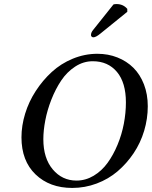

<svg xmlns="http://www.w3.org/2000/svg" viewBox="-20 -926 756 956"><path d="M195.8 -232.9Q195.8 -138.2 242.7 -82.5Q289.6 -26.9 360.8 -26.9Q406.2 -26.9 446.5 -51Q486.8 -75.2 515.6 -115Q544.4 -154.8 565.4 -205.6Q586.4 -256.3 596.7 -310.3Q606.9 -364.3 606.9 -416Q606.9 -514.6 562.3 -567.9Q517.6 -621.1 441.9 -621.1Q395 -621.1 354 -594.2Q313 -567.4 284.7 -524.9Q256.3 -482.4 235.8 -430.2Q215.3 -377.9 205.6 -327.1Q195.8 -276.4 195.8 -232.9ZM86.9 -242.2Q86.9 -300.3 105.2 -360.1Q123.5 -419.9 158 -472.9Q192.4 -525.9 237.8 -567.6Q283.2 -609.4 342.5 -633.8Q401.9 -658.2 464.8 -658.2Q518.6 -658.2 564.7 -639.9Q610.8 -621.6 644.3 -588.4Q677.7 -555.2 696.8 -505.9Q715.8 -456.5 715.8 -397Q715.8 -335 697.8 -274.7Q679.7 -214.4 645.5 -163.3Q611.3 -112.3 565.7 -73.2Q520 -34.2 461.4 -12.2Q402.8 9.8 339.8 9.8Q227.1 9.8 157 -57.6Q86.9 -125 86.9 -242.2ZM442.9 -775.9 544.9 -903.8Q550.8 -905.8 560.1 -905.8Q593.3 -905.8 613.8 -881.8V-867.2L480 -758.8Q457.5 -740.2 444.8 -740.2Q439.5 -740.2 436 -743.9Q432.6 -747.6 433.1 -752Q433.1 -763.7 442.9 -775.9Z"/></svg>

Font: Common Serif Medium
Style: Italic
Weight: 500
Italic angle: -12°
Designer: Philipp H. Poll, Khaled Hosny
Foundry: Stefan Peev, Context Ltd.
Version: Version 1.026